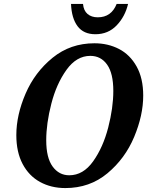

<svg xmlns="http://www.w3.org/2000/svg" viewBox="-20 -945 761 976"><path d="M63 -258Q63 -360 110 -469Q157 -578 247.5 -651.5Q338 -725 460 -725Q529 -725 585 -696Q641 -667 674.5 -607Q708 -547 708 -459Q708 -359 662 -249Q616 -139 526 -64Q436 11 312 11Q240 11 183.5 -20Q127 -51 95 -111.5Q63 -172 63 -258ZM556 -483Q556 -572 524.5 -616.5Q493 -661 439 -661Q369 -661 318 -590Q267 -519 241 -418Q215 -317 215 -232Q215 -143 247.5 -98.5Q280 -54 332 -54Q403 -54 453.5 -125Q504 -196 530 -296.5Q556 -397 556 -483ZM341 -925H402Q405 -891 425 -874Q445 -857 477 -857Q546 -857 573 -925H631Q616 -861 573 -816Q530 -771 465 -771Q405 -771 374.5 -811.5Q344 -852 341 -925Z"/></svg>

Font: Noto Serif Narrow
Style: Bold Italic
Weight: 700
Width: 4
Italic angle: -12°
Designer: Monotype Design Team
Foundry: Monotype Imaging Inc.
Version: Version 1.001